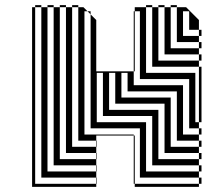

<svg xmlns="http://www.w3.org/2000/svg" viewBox="-20 -728 812 748"><path d="M525 -636V-660H505V-636ZM765 -540H755V-564H669V-700H645V-708H669V-700H705L755 -650V-612H765V-588H755V-612H717V-684H693V-588H755V-564H765ZM765 -492H755V-516H621V-700H597V-708H621V-700H645V-540H755V-516H765ZM765 -444H755V-468H573V-700H549V-708H573V-700H597V-492H755V-468H765ZM525 -468H505V-450H501V-684H505V-660H525V-684H505V-700H549V-444H741V-252H755V-228H765V-204H755V-228H717V-420H525ZM525 -180V-228H333V-672L321 -684H309V-204H501V-200H505V-180ZM525 -132V-156H505V-132ZM357 -108H355V-132H237V-700H213V-708H237V-700H261V-156H355V-132H357ZM357 -60H355V-84H189V-700H165V-708H189V-700H213V-108H355V-84H357ZM357 -12H355V-36H141V-700H117V-708H141V-700H165V-60H355V-36H357ZM525 -612V-636H505V-612ZM525 -588V-612H505V-588ZM525 -564V-588H505V-564ZM525 -540V-564H505V-540ZM525 -516V-540H505V-516ZM525 -492V-516H505V-492ZM525 -468V-492H505V-468ZM765 -420H755V-444H765ZM765 -396H755V-420H765ZM765 -372H755V-396H765ZM765 -348H755V-372H765ZM765 -324H755V-348H765ZM765 -300H755V-324H765ZM765 -276H755V-300H765ZM765 -252H755V-276H765ZM525 -156V-180H505V-156ZM525 -108V-132H505V-108ZM525 -84V-108H505V-84ZM525 -60V-84H505V-60ZM525 -60H505V-36H525ZM357 -156H355V-180H285V-700H261V-708H285V-700H305L321 -684H333V-672L355 -650V-450H501V-396H693V-204H755V-180H765V-156H755V-180H669V-372H477V-444H453V-348H645V-156H755V-132H765V-108H755V-132H621V-324H429V-444H405V-300H597V-108H755V-84H765V-60H755V-84H573V-276H381V-444H357V-252H549V-60H755V-36H765V-12H755V-36H505V-12H755V0H505V-12H501V-200H355V-180H357ZM105 0V-700H117V-12H355V0Z"/></svg>

Font: Rubik Broken Fax
Style: Regular
Weight: 400
Designer: Hubert and Fischer, NaN
Foundry: Hubert and Fischer, NaN
Version: Version 2.201